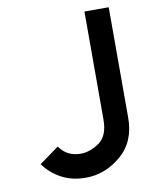

<svg xmlns="http://www.w3.org/2000/svg" viewBox="-82 -773 668 840"><g transform="rotate(-10 252.5 -352.5)"><path d="M46.4 -86.4 133.3 -149.4Q166.5 -101.1 228 -101.1Q268.6 -101.1 309.8 -129.6Q351.1 -158.2 351.1 -231V-710.9H459V-220.2Q459 -113.3 388.2 -53.5Q317.4 6.3 231.4 6.3Q169.9 6.3 123 -19.3Q76.2 -44.9 46.4 -86.4Z"/></g></svg>

Font: Alte DIN 1451 Mittelschrift
Style: Regular
Weight: 400
Designer: Peter Wiegel
Foundry: Peter Wiegel
Version: Version 1.002 September 20, 2019